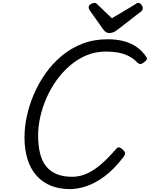

<svg xmlns="http://www.w3.org/2000/svg" viewBox="-20 -1286 1034 1325"><path d="M464 19Q389 19 331 -4.5Q273 -28 232 -74Q191 -120 170 -187Q149 -254 149 -338Q149 -407 165 -483Q181 -559 213.5 -635Q246 -711 294 -779Q342 -847 406 -900.5Q470 -954 549 -984.5Q628 -1015 723 -1015Q786 -1015 836 -1001.5Q886 -988 924 -961Q962 -934 989 -894Q997 -883 992.5 -875Q988 -867 974 -856Q961 -846 951.5 -844Q942 -842 928 -854Q903 -880 873 -896.5Q843 -913 803 -921.5Q763 -930 708 -930Q639 -930 577.5 -904.5Q516 -879 464 -834.5Q412 -790 371 -733Q330 -676 301.5 -611Q273 -546 258 -480Q243 -414 243 -353Q243 -281 256.5 -227Q270 -173 299 -137.5Q328 -102 372.5 -84Q417 -66 478 -66Q520 -66 559 -80Q598 -94 635 -119.5Q672 -145 709 -181Q746 -217 784 -261Q795 -273 806.5 -268Q818 -263 829 -252Q842 -239 843.5 -229.5Q845 -220 834 -205Q768 -118 701.5 -69Q635 -20 574.5 -0.5Q514 19 464 19ZM934 -1266Q946 -1266 955.5 -1254Q965 -1242 965 -1231Q965 -1221 962 -1216Q959 -1211 954 -1207L791 -1081Q776 -1069 763 -1063.5Q750 -1058 734 -1058Q721 -1058 710.5 -1065Q700 -1072 691 -1085L599 -1215Q594 -1223 593 -1228Q592 -1233 592 -1237Q592 -1249 606.5 -1257.5Q621 -1266 631 -1266Q641 -1266 646 -1261.5Q651 -1257 658 -1250L752 -1160L905 -1251Q912 -1255 919 -1260.5Q926 -1266 934 -1266Z"/></svg>

Font: Playwrite US Trad
Style: Regular
Weight: 400
Designer: Veronika Burian, José Scaglione
Foundry: TypeTogether
Version: Version 1.002